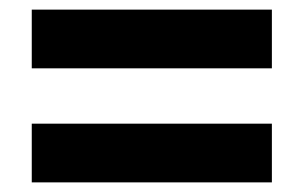

<svg xmlns="http://www.w3.org/2000/svg" viewBox="-20 -551 637 399"><path d="M545 -409H46V-531H545ZM545 -172H46V-294H545Z"/></svg>

Font: Morrison
Style: Bold
Weight: 700
Designer: Pablo Impallari, Rodrigo Fuenzalida (Modified by Dan O. Williams)
Version: Version 0.03;June 6, 2019;FontCreator 11.5.0.2425 64-bit; tt